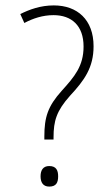

<svg xmlns="http://www.w3.org/2000/svg" viewBox="-20 -774 405 710"><path d="M179 -754C130 -754 89 -739 55 -722L70 -689C102 -706 138 -718 178 -718C245 -718 289 -679 289 -602C289 -530 256 -491 208 -438C157 -381 144 -341 144 -269V-258H178V-266C178 -327 189 -364 239 -420C292 -477 326 -524 326 -603C326 -701 266 -754 179 -754ZM162 -84C188 -84 195 -99 195 -122C195 -144 188 -160 162 -160C139 -160 130 -144 130 -122C130 -100 139 -84 162 -84Z"/></svg>

Font: Noto Sans Telugu UI Condensed ExtraLight
Style: Regular
Weight: 200
Width: 3
Designer: Jelle Bosma - Monotype Design Team
Foundry: Monotype Imaging Inc.
Version: Version 2.005